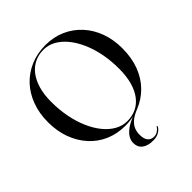

<svg xmlns="http://www.w3.org/2000/svg" viewBox="-244 -863 1216 1216"><g transform="rotate(-45 364.5 -254.5)"><path d="M366 -710Q439 -710 499.5 -683.2Q560 -656.5 604.2 -608.2Q648.5 -560 672.5 -494.5Q696.5 -429 696.5 -351.5Q696.5 -266.5 671 -199.2Q645.5 -132 599.2 -85Q553 -38 491 -13Q450.5 3 427.8 22.2Q405 41.5 395.5 64Q386 86.5 386 114Q386 150.5 401 169Q416 187.5 442.5 187.5Q460.5 187.5 475.5 177.8Q490.5 168 498 155Q499 153 500.5 152.2Q502 151.5 503.5 152Q504.5 153 504.8 154.8Q505 156.5 504 159Q496 175.5 474.8 188.2Q453.5 201 421 201Q373.5 201 347 180.2Q320.5 159.5 320.5 122Q320.5 100 332.8 78.5Q345 57 373.5 36.2Q402 15.5 451.5 -2.5L452.5 0Q424.5 5.5 403.5 7.8Q382.5 10 363.5 10Q290 10 229.2 -16.5Q168.5 -43 124.5 -91.8Q80.5 -140.5 56.2 -206.5Q32 -272.5 32 -352Q32 -432.5 56.8 -498.5Q81.5 -564.5 126.2 -611.5Q171 -658.5 232 -684.2Q293 -710 366 -710ZM590.5 -274.5Q590.5 -345.5 578 -409Q565.5 -472.5 542.2 -525.2Q519 -578 487.2 -616.8Q455.5 -655.5 417.2 -676.8Q379 -698 336 -698Q292.5 -698 256 -680.5Q219.5 -663 193 -628.5Q166.5 -594 152 -544.2Q137.5 -494.5 137.5 -429.5Q137.5 -358 150.2 -293.5Q163 -229 186.2 -176Q209.5 -123 241.2 -84Q273 -45 311.5 -23.5Q350 -2 393 -2Q437 -2 473.2 -19.2Q509.5 -36.5 535.8 -71Q562 -105.5 576.2 -156.2Q590.5 -207 590.5 -274.5Z"/></g></svg>

Font: Fraunces 120pt
Style: Regular
Weight: 400
Version: Version 1.000;[b76b70a41]